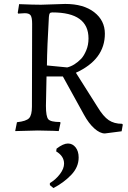

<svg xmlns="http://www.w3.org/2000/svg" viewBox="-20 -661 651 974"><path d="M458 -599C422 -627 373 -641 311 -641L188 -637C162.7 -637 125.7 -638 77 -640L70 -596L72 -592L106 -594C120.7 -594 130.5 -590.3 135.5 -583C140.5 -575.7 143 -561.3 143 -540L142 -120C142 -91.3 137.2 -71.8 127.5 -61.5C117.8 -51.2 97.3 -44.3 66 -41L57 4L172 1C242.7 2.3 278 3.3 278 4L287 -38L285 -42C253 -42 233 -46.7 225 -56C217 -65.3 213 -88 213 -124L216 -273H299L406 -79C422 -49.7 439.5 -26.5 458.5 -9.5C477.5 7.5 495.3 16 512 16L597 5L603 -29L599 -33C572.3 -33 549.8 -39.2 531.5 -51.5C513.2 -63.8 494.3 -86 475 -118L365 -292C463 -336.7 512 -402.7 512 -490C512 -534.7 494 -571 458 -599ZM429 -466C429 -444 425.2 -423.8 417.5 -405.5C409.8 -387.2 401.3 -373 392 -363C369.3 -339.7 345.7 -325 321 -319L218 -329C218.7 -391 222 -473 228 -575C228.7 -584.3 230.2 -590.5 232.5 -593.5C234.8 -596.5 239.3 -598 246 -598C368 -598 429 -554 429 -466ZM267 93 265 107C291.7 123 305 143.7 305 169C305 185.7 298.2 203.2 284.5 221.5C270.8 239.8 253.7 255.3 233 268V278L251 293C285.7 275 315.7 252.8 341 226.5C366.3 200.2 379 170.7 379 138C379 116.7 373.8 99.5 363.5 86.5C353.2 73.5 340.2 67 324.5 67C308.8 67 289.7 75.7 267 93Z"/></svg>

Font: Alegreya SC
Style: Regular
Weight: 400
Designer: Juan Pablo del Peral
Foundry: Juan Pablo del Peral
Version: Version 1.003